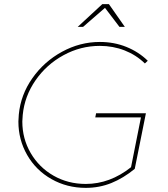

<svg xmlns="http://www.w3.org/2000/svg" viewBox="-20 -906 815 929"><path d="M445 -358H686L632 -89Q577 -44 519 -20.5Q461 3 395 3Q304 3 229 -39.5Q154 -82 111.5 -156Q69 -230 69 -318Q69 -328 71 -352Q80 -447 136.5 -527.5Q193 -608 280 -655.5Q367 -703 463 -703Q532 -703 591.5 -679Q651 -655 695 -612L681 -599Q639 -640 583 -662Q527 -684 463 -684Q370 -684 287.5 -639Q205 -594 152 -517.5Q99 -441 90 -350Q88 -328 88 -318Q88 -235 128.5 -165.5Q169 -96 239 -56Q309 -16 395 -16Q512 -16 614 -97L662 -338H441ZM584 -776H558L488 -868L382 -776H356L475 -886H507Z"/></svg>

Font: Gontserrat Thin
Style: Italic
Weight: 250
Italic angle: -11.3°
Designer: Julieta Ulanovsky
Foundry: Julieta Ulanovsky
Version: Version 6.001